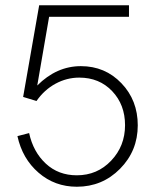

<svg xmlns="http://www.w3.org/2000/svg" viewBox="-20 -710 593 737"><path d="M290.5 -456.1Q383.3 -456.1 446 -390.6Q508.8 -325.2 508.8 -229Q508.8 -130.9 440.7 -62Q372.6 6.8 274.9 6.8Q190.4 6.8 128.2 -46.9Q65.9 -100.6 46.9 -187.5L91.8 -199.2Q107.4 -127 155.8 -82Q204.1 -37.1 274.9 -37.1Q353.5 -37.1 406.7 -93.3Q460 -149.4 460 -229.5Q460 -308.1 410.6 -360.1Q361.3 -412.1 284.2 -412.1Q236.3 -412.1 193.1 -388.7Q149.9 -365.2 120.1 -322.3L68.8 -337.9L130.4 -689.9H475.1V-645.5H168.5L123 -381.8Q197.3 -456.1 290.5 -456.1Z"/></svg>

Font: HK Grotesk Light Legacy
Style: Regular
Weight: 300
Designer: Alfredo Marco Pradil
Foundry: Hanken Design Co.
Version: Version 2.022;PS 002.022;hotconv 1.0.88;makeotf.lib2.5.64775